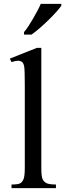

<svg xmlns="http://www.w3.org/2000/svg" viewBox="-20 -979 339 999"><path d="M195 -730V-106Q195 -63 201 -48.5Q207 -34 221 -26.5Q235 -19 271 -19V0H40V-19Q73 -19 84.5 -25Q96 -31 102.5 -47Q109 -63 109 -106V-534Q109 -614 106 -632Q103 -650 94.5 -656.5Q86 -663 74 -663Q62 -663 40 -656L31 -674L172 -730ZM105 -812Q117 -826 129 -844.5Q141 -863 152.5 -883Q164 -903 174.5 -922.5Q185 -942 192 -959H299V-949Q290 -936 272 -916Q254 -896 232 -874.5Q210 -853 187 -833Q164 -813 144 -799H105Z"/></svg>

Font: MM Ethnic
Style: Regular
Weight: 400
Designer: Khon Soe Zaw Thu
Version: Version 1.00 July 18, 2016, initial release